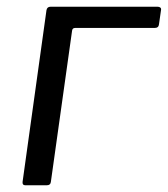

<svg xmlns="http://www.w3.org/2000/svg" viewBox="-20 -550 498 570"><path d="M55 0Q46 0 47 -10L118 -520Q120 -530 130 -530H448Q453 -530 456 -527.5Q459 -525 458 -520L452 -478Q451 -467 439 -467H203Q195 -467 194 -459L131 -10Q130 0 119 0Z"/></svg>

Font: Libre Franklin
Style: Italic
Weight: 400
Italic angle: -8°
Designer: Pablo Impallari, Rodrigo Fuenzalida, Nhung Nguyen
Foundry: Impallari Type
Version: Version 3.000